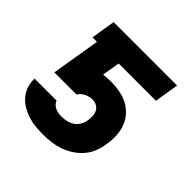

<svg xmlns="http://www.w3.org/2000/svg" viewBox="-142 -648 783 783"><g transform="rotate(45 250.0 -256.0)"><path d="M209 8Q187 8 165 6Q143 4 122.5 -2.5Q102 -9 83.5 -19.5Q65 -30 51 -45.5Q37 -61 29.5 -81Q22 -101 22 -123V-129H149L150 -127Q153 -119 159.5 -113Q166 -107 174 -103.5Q182 -100 191 -98.5Q200 -97 209 -97Q224 -97 238.5 -100.5Q253 -104 266 -112.5Q279 -121 286.5 -135Q294 -149 296 -163Q298 -176 297.5 -189Q297 -202 291 -213Q285 -224 274 -230Q263 -236 250 -236Q233 -236 215.5 -228Q198 -220 189 -204H61L96 -415H70L87 -520H453L436 -415H221L208 -338Q218 -339 228.5 -340Q239 -341 250 -341Q276 -341 301.5 -336.5Q327 -332 349 -320.5Q371 -309 387.5 -290.5Q404 -272 412.5 -248.5Q421 -225 422 -198.5Q423 -172 418 -146Q415 -123 406 -100.5Q397 -78 381 -59.5Q365 -41 344.5 -27.5Q324 -14 301 -6Q278 2 255 5Q232 8 209 8Z"/></g></svg>

Font: Iosevka SS04 Extrabold
Style: Italic
Weight: 800
Italic angle: -9°
Monospace: yes
Designer: Belleve Invis
Foundry: Belleve Invis
Version: Version 19.0.0; ttfautohint (v1.8.4)